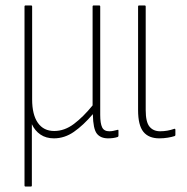

<svg xmlns="http://www.w3.org/2000/svg" viewBox="-20 -500 685 705"><path d="M74 185Q70 185 70 181V-476Q70 -480 74 -480H94Q98 -480 98 -476V-135Q98 -79 119 -49Q140 -19 179 -19Q217 -19 251.5 -45Q286 -71 320 -113V-476Q320 -480 324 -480H344Q348 -480 348 -476V-78Q348 -47 355 -32.5Q362 -18 381 -18Q389 -18 396 -19.5Q403 -21 411 -23Q415 -25 415 -20V-2Q415 2 412 3Q397 8 377 8Q349 8 335.5 -9.5Q322 -27 321 -79V-81Q286 -40 251.5 -16Q217 8 178 8Q149 8 128.5 -6Q108 -20 97 -44V181Q97 185 93 185Z M565 8Q526 8 506.5 -16Q487 -40 487 -96V-476Q487 -480 491 -480H511Q515 -480 515 -476V-96Q515 -52 529 -35Q543 -18 568 -18Q595 -18 620 -27Q624 -28 624 -23V-5Q624 -1 620 0Q611 3 596 5.5Q581 8 565 8Z"/></svg>

Font: Sofia Sans Cond ExtraLight
Style: Regular
Weight: 200
Width: 3
Designer: Botio Nikoltchev, Ani Petrova
Foundry: lettersoup
Version: Version 4.100; ttfautohint (v1.8.3)